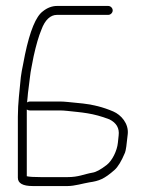

<svg xmlns="http://www.w3.org/2000/svg" viewBox="-20 -668 498 645"><path d="M70 -300C73.3 -298 76.7 -297 80 -297H180C188 -297 196.5 -296.5 205.6 -295.5C256 -289.9 291.3 -288.7 347.6 -267C371.3 -255.2 381.6 -237.2 378.6 -213C378 -207.7 377.1 -199.5 376 -188.4C373.4 -161.5 356.8 -128.1 338.6 -114C318.5 -98.4 302.5 -89.7 290.6 -88C260.8 -82.7 244.5 -73 206.4 -73H118C94 -73 78 -74 70 -76ZM358.6 -633C358.6 -640.9 351.6 -648 343.6 -648H171.2C155.3 -648 138.7 -642 124 -630C100.8 -613.1 80.8 -564.8 64 -485L57 -449C54.3 -437 52 -423.7 50 -409C46 -364.7 40 -321.3 40 -276V-71C40 -52.3 56.7 -43 90 -43H207.2C230.6 -43 259 -51.9 280.1 -55.4C313.3 -60.2 330.1 -66.6 364.8 -97.1C376.2 -107.2 387.9 -126.5 399.9 -155.1C402.7 -161.9 405.8 -182.8 409.2 -218C412.6 -253.3 386.6 -282.3 360.6 -293.5C326.8 -308.1 290.3 -317.1 258.6 -320.3L206.8 -325.5C196.9 -326.5 188 -327 180 -327H80C77.3 -327 74.3 -326 71 -324C73.1 -339 72.8 -349.8 75.5 -367.5C79 -390.4 81.1 -420.9 86 -443L93 -479C101.4 -517 110.1 -546.7 119 -568C131.1 -601.3 149.5 -618 171.2 -618H343.6C351.5 -618 358.6 -625.1 358.6 -633Z"/></svg>

Font: MewTooHand
Style: Condensed
Weight: 400
Designer: Mew Too, Robert Jablonski
Version: Version 0.77